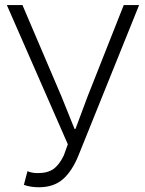

<svg xmlns="http://www.w3.org/2000/svg" viewBox="-20 -749 589 781"><path d="M138.7 12.7Q103.5 12.7 77.1 2.9L91.8 -52.7Q109.4 -44.9 133.8 -44.9Q173.8 -44.9 197.3 -61.5Q220.7 -78.1 239.3 -116.2L255.9 -162.1L7.8 -728.5H71.3L230.5 -355.5L283.2 -224.6H287.1L335.9 -355.5L483.4 -728.5H545.9L299.8 -118.2Q273.4 -52.7 235.8 -20Q198.2 12.7 138.7 12.7Z"/></svg>

Font: Gen Shin Gothic Light
Style: Regular
Weight: 200
Designer: [Source Han Sans]
Ryoko NISHIZUKA  (kana & ideographs); Paul D. Hunt (Latin, Greek & Cyrillic); Wenlong ZHANG  (bopomofo
Version: Version 1.002.20150607